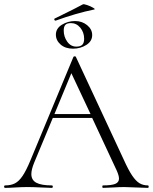

<svg xmlns="http://www.w3.org/2000/svg" viewBox="-23 -911 741 931"><path d="M694 0Q676 0 636 -2Q598 -4 580 -4Q559 -4 525 -2Q493 0 477 0Q473 0 473 -6Q473 -12 477 -12Q518 -12 536 -19.5Q554 -27 554 -45Q554 -59 543 -84L424 -339H233L143 -123Q129 -89 129 -67Q129 -38 153 -25Q177 -12 228 -12Q233 -12 233 -6Q233 0 228 0Q210 0 176 -2Q138 -4 110 -4Q85 -4 51 -2Q21 0 2 0Q-3 0 -3 -6Q-3 -12 2 -12Q30 -12 49.5 -22Q69 -32 86.5 -58Q104 -84 124 -132L333 -635Q335 -638 339.5 -638Q344 -638 345 -635L577 -137Q600 -86 618 -59.5Q636 -33 653.5 -22.5Q671 -12 694 -12Q698 -12 698 -6Q698 0 694 0ZM416 -358 323 -556 241 -358ZM245 -811Q242 -811 240.5 -815.5Q239 -820 242 -821Q259 -829 333 -866L379 -890Q383 -892 399.5 -886.5Q416 -881 428.5 -873.5Q441 -866 434 -865Q346 -847 247 -811ZM248 -743Q248 -773 277 -791Q306 -809 341 -809Q375 -809 399.5 -789Q424 -769 424 -741Q424 -711 395.5 -693Q367 -675 331 -675Q294 -675 271 -695Q248 -715 248 -743ZM385 -723Q385 -754 366.5 -776.5Q348 -799 321 -799Q302 -799 294 -790.5Q286 -782 286 -763Q286 -733 303 -709Q320 -685 347 -685Q367 -685 376 -694Q385 -703 385 -723Z"/></svg>

Font: Cormorant Garamond Light
Style: Regular
Weight: 300
Designer: Christian Thalmann (Catharsis Fonts)
Version: Version 3.000